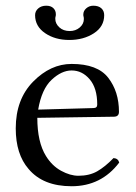

<svg xmlns="http://www.w3.org/2000/svg" viewBox="-20 -643 475 673"><path d="M345.2 -589.8Q345.2 -549.8 309.1 -526.4Q272.9 -502.9 222.9 -502.9Q172.9 -502.9 137.9 -526.9Q103 -550.8 103 -589.8Q103 -604 114 -613.5Q125 -623 142.1 -623Q158.2 -623 167 -614.5Q175.8 -606 175.8 -592.8Q175.8 -587.9 174.8 -585Q173.8 -582 173.8 -577.1Q173.8 -560.1 188 -547.1Q202.1 -534.2 224.1 -534.2Q245.1 -534.2 259.5 -546.6Q273.9 -559.1 273.9 -576.2Q273.9 -582 272.9 -585Q272 -586.9 272 -591.8Q272 -605 282.5 -614Q293 -623 307.1 -623Q325.2 -623 335.2 -614Q345.2 -605 345.2 -589.8ZM113.8 -258.8 307.1 -264.2Q321.3 -264.2 320.8 -276.9Q320.8 -334 294.4 -365Q268.1 -396 231 -396Q195.8 -396 160.9 -363.3Q126 -330.6 113.8 -258.8ZM377.9 -88.9Q394 -87.9 397.9 -73.2Q335 9.8 231 9.8Q130.9 9.8 80.1 -50.8Q35.2 -102.5 35.2 -192.9Q35.2 -294.9 96.2 -356.9Q157.2 -418.9 231 -418.9Q321.8 -418.9 359.4 -370.4Q397 -321.8 397 -251Q397 -233.9 378.9 -233.9L110.8 -230Q110.8 -145 141.1 -96.2Q162.1 -62 194.1 -44.4Q226.1 -26.9 254.9 -26.9Q293 -26.9 320.6 -42.5Q348.1 -58.1 377.9 -88.9Z"/></svg>

Font: Linux Libertine Display
Style: Regular
Weight: 400
Designer: Philipp H. Poll
Foundry: Philipp H. Poll
Version: Version 5.0.9